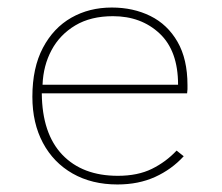

<svg xmlns="http://www.w3.org/2000/svg" viewBox="-20 -480 590 510"><path d="M292 10Q224 10 173 -19Q122 -48 94 -100.5Q66 -153 66 -223Q66 -300 94 -353Q122 -406 169.5 -433Q217 -460 277 -460Q334 -460 379.5 -437.5Q425 -415 451.5 -369Q478 -323 478 -254Q478 -246 478 -243Q478 -240 477 -232H91Q92 -125 145.5 -69Q199 -13 293 -13Q346 -13 383.5 -31.5Q421 -50 449 -80L468 -65Q436 -30 392 -10Q348 10 292 10ZM93 -255H453Q453 -345 404 -391Q355 -437 280 -437Q221 -437 180 -412.5Q139 -388 117 -347Q95 -306 93 -255Z"/></svg>

Font: Inconsolata SemiExpanded ExtraLight
Style: Regular
Weight: 200
Width: 6
Monospace: yes
Designer: Raph Levien, Cyreal, Brenton Simpson
Foundry: Raph Levien, Cyreal, Google
Version: Version 3.001; ttfautohint (v1.8.2.53-6de2)